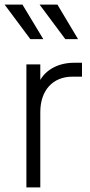

<svg xmlns="http://www.w3.org/2000/svg" viewBox="-31 -809 390 829"><path d="M83 0H143V-325C143 -418 196 -478 282 -478H323V-538H289C223 -538 170 -510 143 -464V-531H83ZM-11 -789 100 -640H156L66 -789ZM140 -789 251 -640H306L217 -789Z"/></svg>

Font: Mluvka Light
Style: Regular
Weight: 300
Designer: Modified by Jiří Krblich, Original typeface by Gumpita Rahayu
Foundry: Gumpita Rahayu & Jiří Krblich
Version: Version 2.000;Glyphs 3.1.1 (3134)